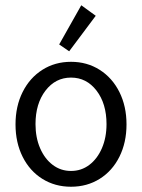

<svg xmlns="http://www.w3.org/2000/svg" viewBox="-20 -702 540 730"><path d="M39 -229Q39 -298 66 -352Q93 -406 141 -436.5Q189 -467 250 -467Q311 -467 359 -436.5Q407 -406 434 -352Q461 -298 461 -229Q461 -160 434 -106Q407 -52 359 -22Q311 8 250 8Q189 8 141 -22Q93 -52 66 -106Q39 -160 39 -229ZM385 -230Q385 -308 347 -357.5Q309 -407 250 -407Q191 -407 153 -357.5Q115 -308 115 -230Q115 -179 132.5 -138.5Q150 -98 180.5 -75Q211 -52 250 -52Q289 -52 319.5 -75Q350 -98 367.5 -138.5Q385 -179 385 -230ZM205 -533 289 -682 344 -642 243 -507Z"/></svg>

Font: Vazir Code
Style: Code
Weight: 400
Foundry: DejaVu fonts team - Redesigned by Saber Rastikerdar
Version: Version 1.1.2